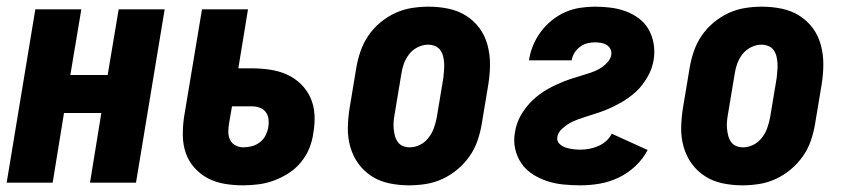

<svg xmlns="http://www.w3.org/2000/svg" viewBox="-20 -548 2540 576"><path d="M0 0 86 -520H224L191 -323H303L336 -520H474L388 0H250L284 -209H172L138 0Z M709 8Q681 8 654 3.5Q627 -1 604 -13Q581 -25 563.5 -44.5Q546 -64 537.5 -88.5Q529 -113 528.5 -140.5Q528 -168 532 -196L586 -520H724L695 -343H736Q763 -343 790 -339Q817 -335 840.5 -324.5Q864 -314 882.5 -296Q901 -278 911.5 -254.5Q922 -231 923.5 -204Q925 -177 920 -149Q917 -126 908 -103.5Q899 -81 883 -61.5Q867 -42 846 -28.5Q825 -15 802 -6.5Q779 2 755.5 5Q732 8 709 8ZM710 -106Q723 -106 736 -109.5Q749 -113 760 -121.5Q771 -130 777 -142.5Q783 -155 785 -167Q787 -179 785.5 -191Q784 -203 777 -212Q770 -221 759 -225Q748 -229 736 -229H676L667 -177Q665 -165 665 -152Q665 -139 670.5 -128Q676 -117 687 -111.5Q698 -106 710 -106Z M1207 8Q1207 8 1207 8Q1207 8 1207 8Q1177 8 1148 2Q1119 -4 1095.5 -19Q1072 -34 1055.5 -56.5Q1039 -79 1031 -107Q1023 -135 1023.5 -164.5Q1024 -194 1029 -225L1049 -345Q1053 -369 1061.5 -394Q1070 -419 1085 -441Q1100 -463 1121 -480.5Q1142 -498 1166 -509Q1190 -520 1215.5 -524Q1241 -528 1266 -528Q1266 -528 1266 -528Q1266 -528 1266 -528Q1296 -528 1325 -522Q1354 -516 1378 -501Q1402 -486 1418.5 -463.5Q1435 -441 1442.5 -413Q1450 -385 1450 -355.5Q1450 -326 1445 -295L1425 -175Q1421 -151 1412.5 -126Q1404 -101 1388.5 -79Q1373 -57 1352 -39.5Q1331 -22 1307 -11Q1283 0 1257.5 4Q1232 8 1207 8ZM1209 -106Q1225 -106 1240 -113.5Q1255 -121 1265.5 -134.5Q1276 -148 1281.5 -163.5Q1287 -179 1290 -194L1310 -314Q1311 -325 1312 -336Q1313 -347 1312.5 -357.5Q1312 -368 1309.5 -378.5Q1307 -389 1301 -397.5Q1295 -406 1285 -410Q1275 -414 1264 -414Q1249 -414 1233.5 -406.5Q1218 -399 1207.5 -385.5Q1197 -372 1191.5 -356.5Q1186 -341 1184 -326L1164 -206Q1162 -195 1161 -184Q1160 -173 1161 -162.5Q1162 -152 1164.5 -141.5Q1167 -131 1173 -122.5Q1179 -114 1188.5 -110Q1198 -106 1209 -106Z M1721 8Q1696 8 1670.5 5.5Q1645 3 1622 -4.5Q1599 -12 1578.5 -25Q1558 -38 1544.5 -57.5Q1531 -77 1525.5 -101.5Q1520 -126 1525 -152Q1527 -165 1531.5 -178Q1536 -191 1543 -203Q1550 -215 1559 -226.5Q1568 -238 1578 -247.5Q1588 -257 1599.5 -265.5Q1611 -274 1623.5 -281Q1636 -288 1649 -294Q1662 -300 1675 -305Q1688 -310 1701 -314Q1714 -318 1727 -322Q1740 -326 1753.5 -330.5Q1767 -335 1779 -342Q1791 -349 1801.5 -360Q1812 -371 1814 -384Q1815 -394 1811 -401.5Q1807 -409 1799.5 -413.5Q1792 -418 1783 -419.5Q1774 -421 1765 -421Q1753 -421 1741.5 -418Q1730 -415 1720 -407.5Q1710 -400 1703.5 -389.5Q1697 -379 1695 -367H1567Q1570 -389 1579 -411Q1588 -433 1602 -452Q1616 -471 1635 -486.5Q1654 -502 1675.5 -511.5Q1697 -521 1720 -524.5Q1743 -528 1765 -528Q1789 -528 1812.5 -525Q1836 -522 1857.5 -514Q1879 -506 1897 -492.5Q1915 -479 1926 -459.5Q1937 -440 1941 -416.5Q1945 -393 1941 -369Q1939 -356 1934.5 -343Q1930 -330 1923 -318Q1916 -306 1907.5 -294.5Q1899 -283 1888.5 -273.5Q1878 -264 1866.5 -255.5Q1855 -247 1842.5 -240Q1830 -233 1817.5 -227Q1805 -221 1792 -216Q1779 -211 1766 -207Q1753 -203 1739.5 -198.5Q1726 -194 1713 -189.5Q1700 -185 1688 -178Q1676 -171 1665 -160.5Q1654 -150 1652 -137Q1650 -125 1658 -117Q1666 -109 1676.5 -105.5Q1687 -102 1698.5 -100.5Q1710 -99 1721 -99Q1734 -99 1747.5 -101.5Q1761 -104 1774 -109.5Q1787 -115 1798 -124.5Q1809 -134 1815 -147L1923 -98Q1909 -71 1886 -49.5Q1863 -28 1835.5 -15Q1808 -2 1779 3Q1750 8 1721 8Z M2207 8Q2207 8 2207 8Q2207 8 2207 8Q2177 8 2148 2Q2119 -4 2095.5 -19Q2072 -34 2055.5 -56.5Q2039 -79 2031 -107Q2023 -135 2023.5 -164.5Q2024 -194 2029 -225L2049 -345Q2053 -369 2061.5 -394Q2070 -419 2085 -441Q2100 -463 2121 -480.5Q2142 -498 2166 -509Q2190 -520 2215.5 -524Q2241 -528 2266 -528Q2266 -528 2266 -528Q2266 -528 2266 -528Q2296 -528 2325 -522Q2354 -516 2378 -501Q2402 -486 2418.5 -463.5Q2435 -441 2442.5 -413Q2450 -385 2450 -355.5Q2450 -326 2445 -295L2425 -175Q2421 -151 2412.5 -126Q2404 -101 2388.5 -79Q2373 -57 2352 -39.5Q2331 -22 2307 -11Q2283 0 2257.5 4Q2232 8 2207 8ZM2209 -106Q2225 -106 2240 -113.5Q2255 -121 2265.5 -134.5Q2276 -148 2281.5 -163.5Q2287 -179 2290 -194L2310 -314Q2311 -325 2312 -336Q2313 -347 2312.5 -357.5Q2312 -368 2309.5 -378.5Q2307 -389 2301 -397.5Q2295 -406 2285 -410Q2275 -414 2264 -414Q2249 -414 2233.5 -406.5Q2218 -399 2207.5 -385.5Q2197 -372 2191.5 -356.5Q2186 -341 2184 -326L2164 -206Q2162 -195 2161 -184Q2160 -173 2161 -162.5Q2162 -152 2164.5 -141.5Q2167 -131 2173 -122.5Q2179 -114 2188.5 -110Q2198 -106 2209 -106Z"/></svg>

Font: Iosevka SS04 Heavy
Style: Italic
Weight: 900
Italic angle: -9°
Monospace: yes
Designer: Belleve Invis
Foundry: Belleve Invis
Version: Version 19.0.0; ttfautohint (v1.8.4)